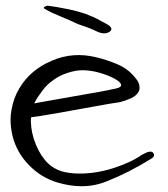

<svg xmlns="http://www.w3.org/2000/svg" viewBox="-20 -644 583 665"><path d="M446.3 -377Q459 -363.3 461.9 -351.6Q464.8 -339.8 461.9 -330.1Q455.1 -313.5 433.6 -303.7Q411.1 -293.9 394.5 -290Q371.1 -287.1 307.6 -275.4Q245.1 -263.7 182.6 -252.9Q148.4 -247.1 119.1 -242.2Q89.8 -238.3 71.3 -235.4Q62.5 -239.3 66.4 -255.9Q69.3 -272.5 71.3 -277.3Q80.1 -283.2 131.8 -292Q182.6 -300.8 242.2 -311.5Q282.2 -318.4 320.3 -325.2Q357.4 -332 383.8 -337.9Q392.6 -339.8 396.5 -343.8Q400.4 -346.7 399.4 -350.6Q397.5 -359.4 380.9 -369.1Q363.3 -378.9 352.5 -382.8Q288.1 -407.2 240.2 -398.4Q192.4 -388.7 160.2 -363.3Q142.6 -350.6 129.9 -334Q117.2 -317.4 107.4 -301.8Q96.7 -285.2 91.8 -264.6Q86.9 -244.1 86.9 -222.7Q87.9 -182.6 104.5 -142.6Q121.1 -102.5 147.5 -77.1Q166 -59.6 193.4 -50.8Q220.7 -43 252 -43Q310.5 -42 372.1 -61.5Q433.6 -81.1 470.7 -107.4Q502.9 -126 510.7 -114.3Q513.7 -110.4 513.7 -107.4Q513.7 -99.6 502.9 -93.8Q425.8 -45.9 348.6 -15.6Q307.6 1 262.7 1Q222.7 1 179.7 -11.7Q123 -28.3 80.1 -72.3Q38.1 -115.2 23.4 -172.9Q16.6 -202.1 16.6 -229.5Q16.6 -246.1 19.5 -261.7Q26.4 -303.7 46.9 -337.9Q85 -402.3 159.2 -433.6Q233.4 -465.8 314.5 -445.3Q347.7 -437.5 385.7 -421.9Q422.9 -406.2 446.3 -377ZM315.4 -579.1Q327.1 -573.2 351.6 -559.6Q376 -544.9 358.4 -533.2Q341.8 -523.4 317.4 -534.2Q293 -545.9 275.4 -551.8Q262.7 -555.7 250 -560.5Q237.3 -566.4 224.6 -572.3Q203.1 -581.1 178.7 -591.8Q154.3 -601.6 134.8 -613.3Q127.9 -617.2 135.7 -621.1Q142.6 -625 146.5 -624Q146.5 -624 147.5 -624Q176.8 -620.1 205.1 -614.3Q233.4 -609.4 261.7 -600.6Q276.4 -596.7 289.1 -590.8Q302.7 -585.9 315.4 -579.1Z"/></svg>

Font: Mrs Husband
Style: Regular
Weight: 400
Version: Version 1.0